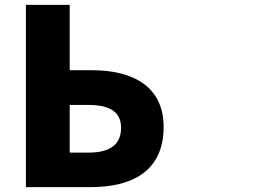

<svg xmlns="http://www.w3.org/2000/svg" viewBox="-20 -725 1040 785"><path d="M86 -705V40H352C517 40 649 -23 649 -206C649 -372 523 -438 355 -438H265V-705ZM265 -101V-296H341C431 -296 475 -266 475 -203C475 -130 425 -101 341 -101Z"/></svg>

Font: コーポレート・ロゴ ver3 Bold
Style: Regular
Weight: 700
Designer: [KANA_main] LOGOTYPE.JP [Source Han Sans] Ryoko NISHIZUKA 西塚涼子 (kana, bopomofo & ideographs); Paul D. Hunt (Latin, Greek
Version: Version 12.001;FEAKit 1.0